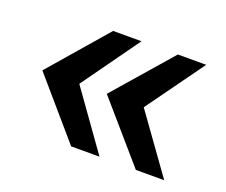

<svg xmlns="http://www.w3.org/2000/svg" viewBox="-77 -641 740 630"><g transform="rotate(20 293.0 -325.5)"><path d="M221 -124 47 -326 221 -527H320L176 -326L320 -124ZM447 -124 272 -326 447 -527H546L401 -326L546 -124Z"/></g></svg>

Font: Archivo SemiExpanded SemiBold
Style: Regular
Weight: 600
Width: 6
Designer: Hector Gatti
Foundry: Omnibus-Type
Version: Version 2.001